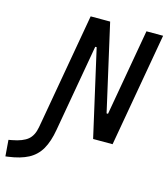

<svg xmlns="http://www.w3.org/2000/svg" viewBox="-262 -795 985 1130"><g transform="rotate(15 230.5 -230.0)"><path d="M40 -73.7H141.1L127.9 2.9Q115.2 77.1 88.4 123.8Q61.5 170.4 14.2 195.6Q-33.2 220.7 -107.4 230.5L-122.6 232.4L-130.4 133.8L-109.4 129.9Q-45.9 118.2 -15.6 93Q14.6 67.9 23.9 16.1ZM349.6 0 230 -527.3H185.1L215.3 -693.4H267.6L387.2 -166H411.6L381.3 0ZM26.9 0 148.9 -693.4H250.5L128.4 0ZM366.7 0 488.8 -693.4H590.3L468.3 0Z"/></g></svg>

Font: Cascadia Mono NF
Style: Italic
Weight: 400
Italic angle: -10°
Monospace: yes
Designer: Aaron Bell
Foundry: Saja Typeworks
Version: Version 2404.023